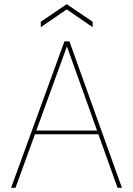

<svg xmlns="http://www.w3.org/2000/svg" viewBox="-20 -898 635 918"><path d="M33 0 288 -700H312L563 0H542L300 -676L54 0ZM132 -256 141 -274H457L466 -256ZM175 -768V-794L299 -878L423 -794V-768L299 -853Z"/></svg>

Font: DM Sans 17pt Thin
Style: Regular
Weight: 250
Version: Version 4.004;gftools[0.9.30]